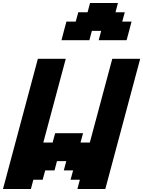

<svg xmlns="http://www.w3.org/2000/svg" viewBox="-20 -1270 962 1290"><path d="M500 0H687.5Q726.6 -146 804.7 -437.5Q882.8 -729 921.9 -875H734.4L583.5 -312.5H521L538.1 -375H350.6L333.5 -312.5H271L421.9 -875H234.4Q195.3 -729 117.2 -437.5Q39.1 -146 0 0H187.5L204.1 -62.5H266.6L283.7 -125H346.2L362.8 -187.5H425.3L408.7 -125H471.2L454.1 -62.5H516.6ZM643.1 -1000H830.6Q836.4 -1020.5 847.4 -1062.5Q858.4 -1104.5 863.8 -1125H801.3L818.4 -1187.5H755.9L772.5 -1250H585L568.4 -1187.5H505.9L488.8 -1125H426.3Q420.4 -1104 409.4 -1062.3Q398.4 -1020.5 393.1 -1000H580.6L597.2 -1062.5H659.7Z"/></svg>

Font: Faithful 32x
Style: SemiboldOblique
Weight: 400
Foundry: Faithful Resource Pack
Version: Version 1.0; January 27, 2023